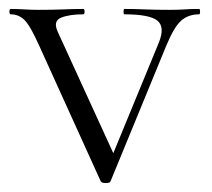

<svg xmlns="http://www.w3.org/2000/svg" viewBox="-20 -406 473 429"><path d="M425 -386Q427 -386 427 -380Q427 -374 425 -374Q401 -374 385 -360Q369 -346 352 -305L227 -1Q226 3 216.5 3Q207 3 205 -1L68 -303Q48 -348 35 -361Q22 -374 4 -374Q1 -374 1 -380Q1 -386 4 -386Q18 -386 34.5 -385Q51 -384 65 -384Q98 -384 122 -385Q146 -386 166 -386Q169 -386 169 -380Q169 -374 166 -374Q135 -374 116.5 -366.5Q98 -359 109 -335L239 -51L216 -22L335 -311Q349 -346 331.5 -360Q314 -374 258 -374Q256 -374 256 -380Q256 -386 258 -386Q282 -386 303.5 -385Q325 -384 359 -384Q380 -384 393 -385Q406 -386 425 -386Z"/></svg>

Font: Cormorant Garamond Light
Style: Regular
Weight: 300
Designer: Christian Thalmann (Catharsis Fonts)
Foundry: Catharsis Fonts
Version: Version 4.001